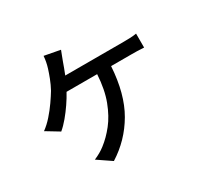

<svg xmlns="http://www.w3.org/2000/svg" viewBox="-172 -1022 1344 1288"><g transform="rotate(-30 500.0 -377.5)"><path d="M428 -778Q421 -760 413 -739Q405 -718 399 -702Q392 -683 384 -660.5Q376 -638 366 -614H820Q839 -614 867.5 -615Q896 -616 918 -620V-512Q893 -514 865 -514.5Q837 -515 820 -515H664Q651 -307 572.5 -172Q494 -37 362 46L256 -26Q306 -47 343 -76Q394 -115 439.5 -172.5Q485 -230 517 -314Q549 -398 556 -515H319Q299 -478 272 -438.5Q245 -399 215 -363Q185 -327 155 -302L56 -362Q92 -388 125.5 -426Q159 -464 186.5 -503.5Q214 -543 232 -573Q252 -610 266 -646.5Q280 -683 289 -712Q303 -757 306 -801Z"/></g></svg>

Font: Source Han Sans Medium
Style: Regular
Weight: 500
Designer: Ryoko NISHIZUKA Ë•øÂ°öÊ∂ºÂ≠ê (kana, bopomofo & ideographs); Paul D. Hunt (Latin, Greek & Cyrillic); Sandoll Communicatio
Foundry: Adobe
Version: Version 2.004;hotconv 1.0.118;makeotfexe 2.5.65603